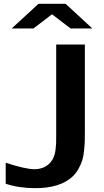

<svg xmlns="http://www.w3.org/2000/svg" viewBox="-20 -958 543 1004"><path d="M462.9 -809.1H349.1L252 -883.3L154.8 -809.1H41L181.2 -938H323.2ZM423.8 -275.9Q423.8 -239.7 423.3 -221.2Q422.9 -202.6 419.7 -171.1Q416.5 -139.6 410.2 -119.6Q403.8 -99.6 391.1 -76.4Q378.4 -53.2 359.9 -35.2Q294.4 25.9 165 25.9Q79.1 25.9 9.8 2.9V-106.9Q114.3 -73.2 159.2 -73.2Q212.9 -73.2 244.1 -108.9Q254.9 -121.6 261.2 -137Q267.6 -152.3 270.3 -173.3Q272.9 -194.3 273.4 -208.5Q273.9 -222.7 273.9 -249V-725.1H423.8Z"/></svg>

Font: Aurulent Sans
Style: Bold
Weight: 700
Version: Version 2007.05.04